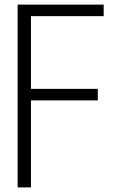

<svg xmlns="http://www.w3.org/2000/svg" viewBox="-20 -810 540 830"><path d="M113.8 -740.2V-425.8H402.8V-376H113.8V0H56.2V-790H428.2V-740.2Z"/></svg>

Font: Steps Mono
Style: Regular
Weight: 400
Width: 3
Version: Version 1.000;PS 001.000;hotconv 1.0.70;makeotf.lib2.5.58329